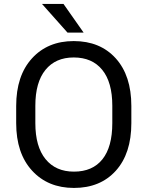

<svg xmlns="http://www.w3.org/2000/svg" viewBox="-20 -925 735 955"><path d="M633.3 -397.9V-312.5Q633.3 -161.6 556.2 -75.9Q479 9.8 347.7 9.8Q218.3 9.8 139.4 -76.4Q60.5 -162.6 60.5 -312.5V-397.9Q60.5 -548.3 138.9 -634.5Q217.3 -720.7 346.7 -720.7Q478 -720.7 555.7 -634.8Q633.3 -548.8 633.3 -397.9ZM538.6 -312.5V-398.9Q538.6 -516.1 488.5 -577.6Q438.5 -639.2 346.7 -639.2Q256.3 -639.2 206.1 -577.4Q155.8 -515.6 155.8 -398.9V-312.5Q155.8 -195.8 206.5 -133.5Q257.3 -71.3 347.7 -71.3Q440.4 -71.3 489.5 -132.8Q538.6 -194.3 538.6 -312.5ZM295.9 -905.3 396 -762.7H315.9L189 -905.3Z"/></svg>

Font: Bert Sans Medium
Style: Regular
Weight: 500
Designer: Christian Robertson, Adam Twardoch, & Cristiano Sobral
Foundry: Google
Version: Version 12.135;January 10, 2020;FontCreator 12.0.0.2547 64-b